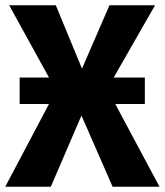

<svg xmlns="http://www.w3.org/2000/svg" viewBox="-24 -713 629 733"><path d="M416 -316 585 0H406L287 -272L170 0H-4L163 -316H51V-417H163L11 -693H189L289 -451L394 -693H568L410 -417H529V-316Z"/></svg>

Font: FiraGO
Style: Bold
Weight: 700
Designer: bBox Type
Foundry: bBox Type GmbH
Version: Version 1.001;PS 001.001;hotconv 1.0.88;makeotf.lib2.5.64775